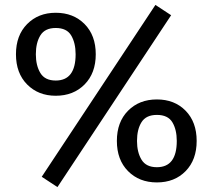

<svg xmlns="http://www.w3.org/2000/svg" viewBox="-20 -731 866 782"><path d="M677 -669 214 31 150 -11 613 -711ZM370 -510Q370 -433 324.5 -387Q279 -341 207 -341Q136 -341 90.5 -387Q45 -433 45 -510Q45 -587 90.5 -633Q136 -679 207 -679Q279 -679 324.5 -633Q370 -587 370 -510ZM126 -510Q126 -464 144.5 -433.5Q163 -403 207 -403Q288 -403 288 -510Q288 -556 270 -586.5Q252 -617 207 -617Q163 -617 144.5 -587Q126 -557 126 -510ZM781 -157Q781 -80 736 -34Q691 12 619 12Q547 12 501.5 -34Q456 -80 456 -157Q456 -234 501.5 -280Q547 -326 619 -326Q691 -326 736 -280Q781 -234 781 -157ZM538 -157Q538 -111 556.5 -80.5Q575 -50 619 -50Q700 -50 700 -157Q700 -203 682 -233Q664 -263 619 -263Q575 -263 556.5 -233.5Q538 -204 538 -157Z"/></svg>

Font: Fira GO
Style: Regular
Weight: 400
Designer: Carrois Corporate
Foundry: Carrois Corporate GbR
Version: Version 0.300